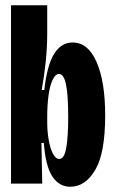

<svg xmlns="http://www.w3.org/2000/svg" viewBox="-20 -700 436 732"><path d="M248 12Q206 12 180 -26.5Q154 -65 147 -155H138L141 0H22V-250V-680H160V-574Q160 -520 154.5 -466Q149 -412 139 -357H149Q159 -450 186 -494Q213 -538 257 -538Q316 -538 348.5 -463Q381 -388 381 -260Q381 -116 343 -52Q305 12 248 12ZM206 -94Q225 -94 232.5 -136Q240 -178 240 -253Q240 -340 231.5 -379Q223 -418 205 -418Q191 -418 180.5 -395.5Q170 -373 165 -336Q160 -299 160 -256V-235Q160 -199 165.5 -167Q171 -135 181.5 -114.5Q192 -94 206 -94Z"/></svg>

Font: Bricolage Grotesque 48pt Condensed Bricolage Grotesque 48pt Condensed Regular
Style: Bold
Weight: 700
Width: 3
Designer: Mathieu Triay
Foundry: Atelier Triay
Version: Version 1.000; ttfautohint (v1.8.4.7-5d5b);gftools[0.9.32]